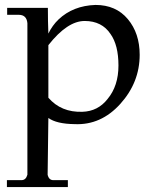

<svg xmlns="http://www.w3.org/2000/svg" viewBox="-20 -489 630 778"><path d="M546 -267Q546 -155 467.5 -68Q389 19 282 14Q209 13 176 -11L173 219Q178 241 196 241H255V269H8V241H67Q85 241 91 219V-395Q88 -429 56 -429H9V-457H174Q174 -402 176 -353Q192 -386 217 -410Q276 -466 367 -469Q450 -469 498 -411.5Q546 -354 546 -267ZM416 -88Q460 -141 460 -223.5Q460 -306 428 -351Q393 -404 323 -404Q253 -404 176 -306V-93Q228 -33 314 -36Q377 -38 416 -88Z"/></svg>

Font: GFS Didot
Style: Regular
Weight: 400
Designer: Takis Katsoulidis and George D. Matthiopoulos
Foundry: Takis Katsoulidis and George D. Matthiopoulos
Version: Version 1.0